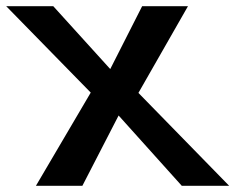

<svg xmlns="http://www.w3.org/2000/svg" viewBox="-103 -600 776 620"><path d="M13 0H163L280 -227L484 0H637L344 -300L504 -580H356L253 -377L69 -580H-83L190 -301Z"/></svg>

Font: Charger EcoBlack
Style: OpObl
Weight: 1000
Designer: Jasper
Foundry: Cannot Into Space Fonts
Version: Version 1.1